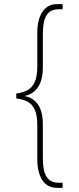

<svg xmlns="http://www.w3.org/2000/svg" viewBox="-20 -780 383 932"><path d="M260 132Q210 132 185.5 94.5Q161 57 161 -8V-171Q161 -223 147.5 -250Q134 -277 111 -288Q88 -299 59 -302V-326Q88 -330 111 -341Q134 -352 147.5 -379.5Q161 -407 161 -459V-621Q161 -685 186 -722.5Q211 -760 258 -760H284V-735H265Q224 -735 206 -706Q188 -677 188 -616V-455Q188 -391 164.5 -357Q141 -323 102 -315V-313Q141 -306 164.5 -272.5Q188 -239 188 -175V-11Q188 49 206 78Q224 107 265 107H284V132Z"/></svg>

Font: Noto Serif Ethiopic Condensed Thin
Style: Regular
Weight: 100
Width: 3
Designer: Monotype Design Team
Foundry: Monotype Imaging Inc.
Version: Version 2.102; ttfautohint (v1.8.4.7-5d5b)